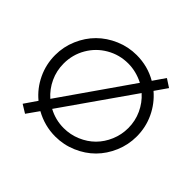

<svg xmlns="http://www.w3.org/2000/svg" viewBox="-194 -1015 1282 1282"><g transform="rotate(45 447.0 -374.5)"><path d="M694.8 -669.9Q758.8 -615.2 794.9 -538.8Q831.1 -462.4 831.1 -375Q831.1 -296.9 800.8 -225.6Q770.5 -154.3 719.2 -102.8Q668 -51.3 596.4 -20.8Q524.9 9.8 446.3 9.8Q345.7 9.8 256.3 -40L196.3 44.9L137.7 8.8L198.7 -80.1Q134.3 -133.3 97.7 -210.4Q61 -287.6 61 -375Q61 -453.1 91.6 -524.4Q122.1 -595.7 173.8 -647.2Q225.6 -698.7 296.9 -729.2Q368.2 -759.8 446.3 -759.8Q551.3 -759.8 638.7 -709L697.3 -793.9L754.9 -756.3ZM141.1 -375Q141.1 -307.1 168.7 -247.6Q196.3 -188 245.1 -145L592.3 -643.6Q520.5 -680.2 446.3 -680.2Q363.3 -680.2 293 -639.6Q222.7 -599.1 181.9 -528.8Q141.1 -458.5 141.1 -375ZM446.3 -69.8Q508.8 -69.8 565.4 -93.8Q622.1 -117.7 662.8 -158.4Q703.6 -199.2 727.5 -255.9Q751.5 -312.5 751.5 -375Q751.5 -442.4 724.1 -501.7Q696.8 -561 648.9 -603.5L301.3 -106.4Q368.7 -69.8 446.3 -69.8Z"/></g></svg>

Font: Now
Style: Regular
Weight: 400
Designer: Alfredo Marco Pradil
Foundry: Alfredo Marco Pradil
Version: Version 1.002;PS 001.002;hotconv 1.0.88;makeotf.lib2.5.64775